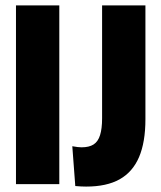

<svg xmlns="http://www.w3.org/2000/svg" viewBox="-20 -680 594 709"><path d="M39 0V-660H199V0ZM258 7 247 -140Q257 -138 266.5 -137Q276 -136 281 -136Q309 -136 325.5 -146.5Q342 -157 349.5 -181Q357 -205 357 -243V-660H517V-240Q517 -155 493.5 -100Q470 -45 422 -18Q374 9 298 9Q288 9 279.5 8.5Q271 8 258 7Z"/></svg>

Font: Bricolage Grotesque 72pt SemiCondensed ExtraBold
Style: Regular
Weight: 800
Width: 4
Designer: Mathieu Triay
Foundry: Atelier Triay
Version: Version 1.001;gftools[0.9.33.dev8+g029e19f]